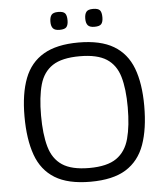

<svg xmlns="http://www.w3.org/2000/svg" viewBox="-60 -942 876 1013"><g transform="rotate(-5 378.0 -435.5)"><path d="M378.4 18.6Q259.8 18.6 190.2 -24.2Q120.6 -66.9 90.8 -150.4Q61 -233.9 61 -355Q61 -475.1 92 -555.9Q123 -636.7 192.9 -677.7Q262.7 -718.8 378.4 -718.8Q494.6 -718.8 564.2 -677.5Q633.8 -636.2 664.6 -555.4Q695.3 -474.6 695.3 -355.5Q695.3 -233.9 665.5 -150.6Q635.7 -67.4 566.7 -24.4Q497.6 18.6 378.4 18.6ZM378.4 -54.2Q473.1 -54.2 522.5 -88.6Q571.8 -123 589.8 -190.2Q607.9 -257.3 607.9 -356Q607.9 -453.6 589.1 -517.8Q570.3 -582 520.8 -614Q471.2 -646 378.4 -646Q284.2 -646 234.6 -613.3Q185.1 -580.6 166.7 -515.4Q148.4 -450.2 148.4 -352.1Q148.4 -253.4 167 -187Q185.5 -120.6 235.1 -87.4Q284.7 -54.2 378.4 -54.2ZM285.6 -888.7Q312.5 -888.7 322 -877.9Q331.5 -867.2 331.5 -840.3Q331.5 -816.9 322.5 -805.4Q313.5 -793.9 285.6 -793.9Q260.7 -793.9 250.7 -805.4Q240.7 -816.9 240.7 -840.3Q240.7 -864.3 250 -876.5Q259.3 -888.7 285.6 -888.7ZM470.2 -888.7Q497.1 -888.7 506.6 -877.9Q516.1 -867.2 516.1 -840.3Q516.1 -816.9 507.1 -805.4Q498 -793.9 470.2 -793.9Q445.3 -793.9 435.3 -805.4Q425.3 -816.9 425.3 -840.3Q425.3 -864.3 434.6 -876.5Q443.8 -888.7 470.2 -888.7Z"/></g></svg>

Font: Metrophobic
Style: Regular
Weight: 400
Designer: Vernon Adams
Foundry: Vernon Adams
Version: Version 3.200; ttfautohint (v1.8.4.7-5d5b);gftools[0.9.23]